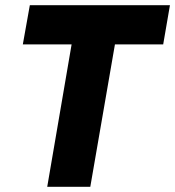

<svg xmlns="http://www.w3.org/2000/svg" viewBox="-20 -720 675 740"><path d="M68 -549H256L162 0H328L423 -549H609L635 -700H95Z"/></svg>

Font: Jost
Style: Bold Italic
Weight: 700
Italic angle: -5°
Version: Version 3.710